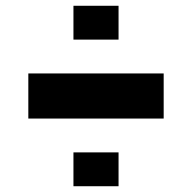

<svg xmlns="http://www.w3.org/2000/svg" viewBox="-20 -645 665 665"><path d="M546.9 -390.6V-234.4H78.1V-390.6ZM390.6 -117.2V0H234.4V-117.2ZM390.6 -625V-507.8H234.4V-625Z"/></svg>

Font: Sorena-Fanum Normal
Style: Regular
Weight: 400
Designer: Mohammad Darvishi
Version: Version 1.000;March 20, 2024;FontCreator 15.0.0.2958 64-bit